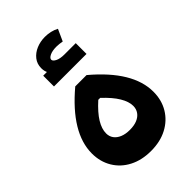

<svg xmlns="http://www.w3.org/2000/svg" viewBox="-267 -1034 1142 1142"><g transform="rotate(-45 304.0 -463.5)"><path d="M256.9 -590.9H351.9Q563.4 -413 563.4 -239.8Q563.4 -169.4 530.9 -115.3Q498.3 -61.1 440.2 -30.6Q382.1 0 303.9 0Q226.7 0 168.1 -30.3Q109.4 -60.6 76.9 -114.9Q44.3 -169.3 44.3 -238.9Q44.3 -412 256.9 -590.9ZM297.3 -437.6Q240.9 -386.7 214.8 -343.8Q188.7 -300.9 188.7 -263.4Q188.7 -237.4 202.6 -218.4Q216.6 -199.3 242.3 -188.6Q268.1 -177.9 303.9 -177.9Q339.9 -177.9 365.5 -188.5Q391.2 -199.2 405.1 -218.9Q419 -238.6 419 -264.9Q419 -301 393.1 -344.1Q367.3 -387.3 313.3 -437.6ZM345.6 -705.7Q276.6 -705.7 233.4 -732.5Q190.1 -759.3 190.1 -810.1Q190.1 -846.1 210.7 -872.4Q231.3 -898.7 265 -912.9Q298.7 -927 337.3 -927Q361 -927 383.6 -921.9Q406.3 -916.7 426.3 -905.9L392.9 -832.3Q382 -834.3 368.9 -835.9Q355.9 -837.4 345 -837.4Q309.6 -837.4 288.7 -827.1Q267.9 -816.9 267.9 -804Q267.9 -791.7 288.7 -781.1Q309.6 -770.6 345.6 -770.6ZM167 -680V-770.6H440.7V-680Z"/></g></svg>

Font: Alexandria
Style: Regular
Weight: 400
Designer: Mohamed Gaber
Foundry: Kief Type Foundry
Version: Version 5.100